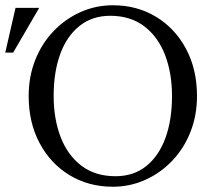

<svg xmlns="http://www.w3.org/2000/svg" viewBox="-59 -700 819 730"><path d="M370 10Q278 10 205.5 -34Q133 -78 91.5 -156Q50 -234 50 -335Q50 -409 75 -472Q100 -535 144.5 -581.5Q189 -628 247 -654Q305 -680 370 -680Q462 -680 534.5 -636Q607 -592 648.5 -514Q690 -436 690 -335Q690 -261 665 -198Q640 -135 595.5 -88.5Q551 -42 493 -16Q435 10 370 10ZM380 -30Q449 -30 497 -68.5Q545 -107 570 -175.5Q595 -244 595 -335Q595 -422 568.5 -491Q542 -560 489.5 -600Q437 -640 360 -640Q292 -640 243.5 -601.5Q195 -563 170 -494.5Q145 -426 145 -335Q145 -248 171.5 -179Q198 -110 250.5 -70Q303 -30 380 -30ZM-39 -500 0 -670H90L-9 -500Z"/></svg>

Font: Brygada 1918
Style: Regular
Weight: 400
Designer: Mateusz Machalski | Borys Kosmynka | Przemek Hoffer
Foundry: NIEPODLEGLA 2018
Version: Version 3.006